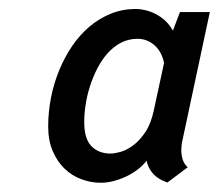

<svg xmlns="http://www.w3.org/2000/svg" viewBox="-20 -741 483 424"><path d="M283.7 -655.3Q263.7 -655.3 247.3 -646.7Q231 -638.2 218 -623.8Q205.1 -609.4 195.3 -590.6Q185.5 -571.8 179 -551.5Q172.4 -531.2 169.2 -510.5Q166 -489.7 166 -471.7Q166 -434.1 182.1 -418Q198.2 -401.9 224.1 -401.9Q232.4 -401.9 245.8 -405.5Q259.3 -409.2 273.7 -419.7Q288.1 -430.2 300.8 -449Q313.5 -467.8 319.8 -498L342.3 -602.1Q336.9 -627.4 320.8 -641.4Q304.7 -655.3 283.7 -655.3ZM86.4 -461.9Q86.4 -493.2 92.5 -524.7Q98.6 -556.2 110.4 -585Q122.1 -613.8 138.9 -638.7Q155.8 -663.6 177.2 -681.9Q198.7 -700.2 224.6 -710.7Q250.5 -721.2 280.3 -721.2Q290 -721.2 301.3 -718.5Q312.5 -715.8 323.5 -710.2Q334.5 -704.6 344.5 -695.6Q354.5 -686.5 361.8 -673.3L377.4 -714.4H443.4L382.3 -428.2Q381.3 -423.8 380.9 -418.9Q380.4 -414.1 380.4 -408.7Q380.4 -398.9 383.3 -389.2Q386.2 -379.4 394.5 -371.6L349.6 -337.9Q345.7 -339.4 339.1 -342.3Q332.5 -345.2 325.4 -350.6Q318.4 -356 312.5 -364.7Q306.6 -373.5 303.7 -386.2Q296.9 -377 285.9 -368.2Q274.9 -359.4 261.2 -352.5Q247.6 -345.7 232.4 -341.6Q217.3 -337.4 202.1 -337.4Q181.2 -337.4 160.4 -345Q139.6 -352.5 123.3 -367.9Q106.9 -383.3 96.7 -406.7Q86.4 -430.2 86.4 -461.9Z"/></svg>

Font: Ufes Sans
Style: Italic
Weight: 400
Designer: Ricardo Esteves & Filipe Motta
Foundry: ProDesignUfes - Ricardo Esteves, Filipe Motta
Version: Version 2.0